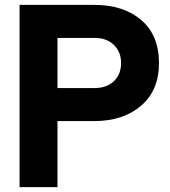

<svg xmlns="http://www.w3.org/2000/svg" viewBox="-20 -765 695 785"><path d="M60 0V-745H366Q485 -745 557.5 -683Q630 -621 630 -507Q630 -395 556.5 -332.5Q483 -270 366 -270H215V0ZM215 -405H367Q416 -405 445.5 -433Q475 -461 475 -507Q475 -553 445.5 -581.5Q416 -610 367 -610H215Z"/></svg>

Font: Plus Jakarta Display
Style: Bold
Weight: 700
Designer: Gumpita Rahayu
Foundry: Tokotype Studio
Version: Version 1.000;hotconv 1.0.109;makeotfexe 2.5.65596